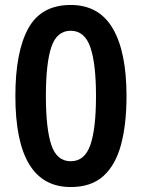

<svg xmlns="http://www.w3.org/2000/svg" viewBox="-20 -744 572 774"><path d="M490 -357Q490 -243 468 -161Q446 -79 397 -34.5Q348 10 265 10Q42 10 42 -357Q42 -535 94 -629.5Q146 -724 265 -724Q379 -724 434.5 -629.5Q490 -535 490 -357ZM165 -357Q165 -225 187 -159.5Q209 -94 265 -94Q321 -94 344 -159Q367 -224 367 -357Q367 -488 344 -554Q321 -620 265 -620Q209 -620 187 -554.5Q165 -489 165 -357Z"/></svg>

Font: Noto Sans Georgian SemiCondensed SemiBold
Style: Regular
Weight: 600
Width: 4
Designer: Monotype Design Team, Akaki Razmadze
Foundry: Google LLC
Version: Version 2.005; ttfautohint (v1.8.4.7-5d5b)